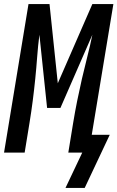

<svg xmlns="http://www.w3.org/2000/svg" viewBox="-36 -755 581 950"><path d="M383 175H288L371 0H302L326 -147Q335 -202 346 -256.5Q357 -311 369.5 -365.5Q382 -420 396 -474.5Q410 -529 421 -583L263 -221H197L159 -583Q152 -529 148 -474.5Q144 -420 138.5 -365.5Q133 -311 126 -256.5Q119 -202 110 -147L86 0H-16L105 -735H209L250 -343L421 -735H525L418 -88H507Z"/></svg>

Font: Iosevka Curly Semibold
Style: Italic
Weight: 600
Italic angle: -9°
Monospace: yes
Designer: Belleve Invis
Foundry: Belleve Invis
Version: Version 22.1.2; ttfautohint (v1.8.4)